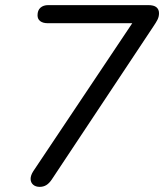

<svg xmlns="http://www.w3.org/2000/svg" viewBox="-20 -725 643 752"><path d="M135.6 6.9Q119.5 6.9 109.8 -1.6Q100.1 -10.1 99.9 -24Q99.7 -37.9 110.4 -54.5L522.1 -670.1L521.1 -634.1H166.8Q148.4 -634.1 137.7 -642.1Q127 -650.1 127 -665.1Q127 -684.6 138.4 -694.8Q149.9 -705 169.3 -705H560.1Q582.8 -705 592.8 -696.5Q602.8 -688 602.8 -673.4Q602.8 -659.9 597 -648.2Q591.2 -636.6 580.5 -621.1L182.6 -21.7Q172.4 -6.6 161 0.2Q149.6 6.9 135.6 6.9Z"/></svg>

Font: Nunito Variable Extra Light
Style: Italic
Weight: 200
Italic angle: -9°
Designer: Vernon Adams
Foundry: Vernon Adams
Version: Version 3.602